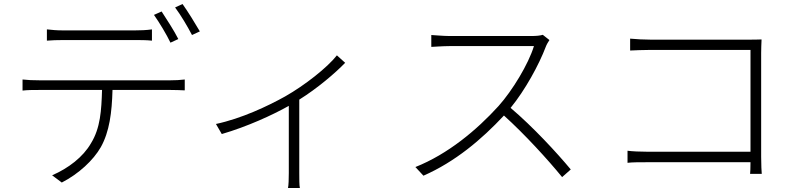

<svg xmlns="http://www.w3.org/2000/svg" viewBox="-20 -863 3970 954"><path d="M850 -826C879 -787 911 -733 934 -689L973 -707C951 -745 914 -805 887 -843ZM866 -669C845 -711 807 -769 783 -806L745 -789C772 -751 808 -691 827 -651ZM651 -664C676 -664 708 -664 735 -661V-717C708 -713 676 -712 651 -712H293C262 -712 240 -714 213 -717V-661C236 -663 264 -664 295 -664ZM174 -464C143 -464 119 -465 92 -468V-413C119 -416 143 -416 174 -416H487C484 -315 479 -227 432 -151C393 -83 320 -27 239 8L287 44C371 1 444 -67 481 -132C524 -209 536 -304 539 -416H828C851 -416 878 -415 898 -414V-468C875 -465 849 -464 828 -464Z M1654 -588C1606 -527 1494 -439 1397 -384C1311 -336 1180 -274 1053 -247L1082 -197C1209 -234 1335 -292 1415 -337V-3C1415 24 1414 59 1411 71H1470C1467 59 1467 24 1467 -3V-368C1557 -424 1647 -501 1695 -551Z M2677 -690C2664 -686 2645 -684 2619 -684H2214C2182 -684 2131 -689 2123 -689V-630C2128 -630 2182 -634 2214 -634H2633C2606 -545 2526 -413 2457 -336C2348 -216 2205 -97 2044 -33L2084 10C2241 -59 2372 -169 2484 -289C2587 -196 2703 -69 2773 17L2816 -21C2747 -104 2628 -233 2517 -327C2589 -415 2658 -541 2692 -631C2695 -640 2705 -657 2710 -664Z M3765 1C3764 -6 3762 -47 3762 -83V-599C3762 -618 3763 -646 3764 -667C3741 -666 3720 -666 3697 -666H3212C3181 -666 3142 -668 3111 -671V-612C3132 -613 3178 -615 3213 -615H3709V-109H3201C3161 -109 3119 -111 3098 -114V-54C3121 -57 3159 -57 3202 -57H3709C3709 -29 3708 -6 3707 1Z"/></svg>

Font: Spoqa Han Sans Neo Light
Style: Regular
Weight: 300
Designer: [Spoqa Han Sans Neo] Dong-huui Kim ___ Younghwa Kang ___ Yujin Lee ___ [Noto Sans] Ryoko NISHIZUKA ____ (kana & ideograp
Foundry: Spoqa (http://www.spoqa-han-sans.com)
Version: Version 1.100;hotconv 1.0.109;makeotfexe 2.5.65596